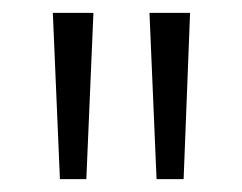

<svg xmlns="http://www.w3.org/2000/svg" viewBox="-20 -734 376 298"><path d="M125 -714H62L73 -456H114ZM275 -714H212L223 -456H265Z"/></svg>

Font: Noto Sans Lao Looped ExtraCondensed Light
Style: Regular
Weight: 300
Width: 2
Designer: Mark Frömberg, Ben Mitchell
Foundry: The Fontpad Ltd
Version: Version 1.002